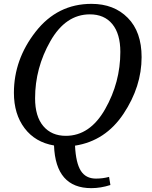

<svg xmlns="http://www.w3.org/2000/svg" viewBox="-20 -745 782 991"><path d="M367.2 6.8Q371.6 96.2 397.2 136.5Q422.9 176.8 475.1 176.8Q511.2 176.8 543 168L549.8 210Q499.5 226.1 451.2 226.1Q267.1 226.1 258.8 5.9Q161.6 -10.7 106.7 -83.5Q51.8 -156.2 51.8 -266.1Q51.8 -438 164.1 -581.5Q276.4 -725.1 452.1 -725.1Q568.4 -725.1 639.6 -652.8Q710.9 -580.6 710.9 -450.2Q710.9 -298.3 617.7 -158Q524.4 -17.6 367.2 6.8ZM319.8 -43.9Q444.3 -43.9 522.7 -181.9Q601.1 -319.8 601.1 -477.1Q601.1 -570.3 559.8 -620.6Q518.6 -670.9 443.8 -670.9Q318.8 -670.9 240 -532.5Q161.1 -394 161.1 -237.8Q161.1 -144 203.6 -94Q246.1 -43.9 319.8 -43.9Z"/></svg>

Font: Droid Serif
Style: Italic
Weight: 400
Italic angle: -12°
Designer: Monotype Design team
Foundry: Monotype Imaging Inc.
Version: Version 1.03